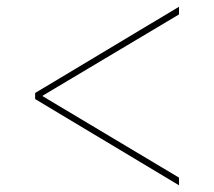

<svg xmlns="http://www.w3.org/2000/svg" viewBox="-20 -592 640 574"><path d="M515.1 -38.1 85 -295.9V-314L515.1 -571.8V-548.8L107.9 -306.2V-304.2L515.1 -61Z"/></svg>

Font: Anuphan Thin
Style: Regular
Weight: 250
Designer: Mike Abbink, Paul van der Laan, Pieter van Rosmalen, Mint Tantisuwanna
Foundry: Bold Monday; Cadson Demak
Version: Version 3.002;hotconv 1.0.109;makeotfexe 2.5.65596